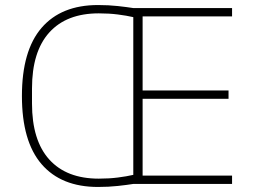

<svg xmlns="http://www.w3.org/2000/svg" viewBox="-20 -730 1011 762"><path d="M509 0Q484 4 447.5 8Q411 12 369 12Q223 12 145 -78.5Q67 -169 67 -349Q67 -529 145 -619.5Q223 -710 369 -710Q411 -710 447.5 -706Q484 -702 509 -698H901V-665H546V-371H887V-338H546V-33H901V0ZM372 -21Q413 -21 448 -25.5Q483 -30 509 -36V-662Q483 -668 448 -672.5Q413 -677 372 -677Q244 -677 175.5 -601Q107 -525 107 -379V-319Q107 -173 175.5 -97Q244 -21 372 -21Z"/></svg>

Font: IBM Plex Sans Devanagari ExtraLight
Style: Regular
Weight: 200
Designer: Mike Abbink, Paul van der Laan, Pieter van Rosmalen, Erin McLaughlin
Foundry: Bold Monday
Version: Version 1.1